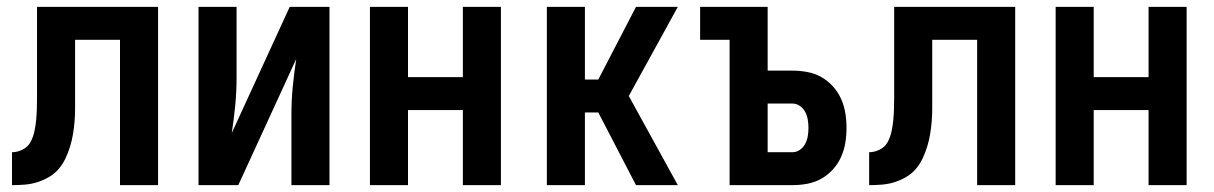

<svg xmlns="http://www.w3.org/2000/svg" viewBox="-20 -540 3540 560"><path d="M15 0V-96Q31 -96 46.5 -104Q62 -112 69.5 -126.5Q77 -141 80.5 -157.5Q84 -174 85.5 -190.5Q87 -207 87.5 -223.5Q88 -240 88 -257V-520H441V0H330V-424H199V-261Q199 -242 199 -223.5Q199 -205 197.5 -186.5Q196 -168 193 -149.5Q190 -131 184.5 -113Q179 -95 171 -78Q163 -61 151 -47Q139 -33 122.5 -23.5Q106 -14 88.5 -8.5Q71 -3 52 -1.5Q33 0 15 0Z M559 0V-520H670V-312Q670 -272 666 -231.5Q662 -191 656 -152L825 -520H941V0H830V-208Q830 -248 834 -288.5Q838 -329 844 -368L675 0Z M1059 0V-520H1170V-315H1330V-520H1441V0H1330V-219H1170V0Z M1835 0 1725 -212H1686V0H1575V-520H1686V-308H1725L1835 -520H1957L1814 -260L1957 0Z M2108 0V-424H2022V-520H2219V-334H2291Q2313 -334 2334.5 -330Q2356 -326 2375 -315.5Q2394 -305 2409 -288.5Q2424 -272 2433 -252Q2442 -232 2445.5 -210.5Q2449 -189 2449 -167Q2449 -145 2445.5 -123.5Q2442 -102 2433 -82Q2424 -62 2409 -45.5Q2394 -29 2375 -18.5Q2356 -8 2334.5 -4Q2313 0 2291 0ZM2291 -96Q2303 -96 2313 -103Q2323 -110 2328.5 -120.5Q2334 -131 2336 -143Q2338 -155 2338 -167Q2338 -179 2336 -191Q2334 -203 2328.5 -213.5Q2323 -224 2313 -231Q2303 -238 2291 -238H2219V-96Z M2515 0V-96Q2531 -96 2546.5 -104Q2562 -112 2569.5 -126.5Q2577 -141 2580.5 -157.5Q2584 -174 2585.5 -190.5Q2587 -207 2587.5 -223.5Q2588 -240 2588 -257V-520H2941V0H2830V-424H2699V-261Q2699 -242 2699 -223.5Q2699 -205 2697.5 -186.5Q2696 -168 2693 -149.5Q2690 -131 2684.5 -113Q2679 -95 2671 -78Q2663 -61 2651 -47Q2639 -33 2622.5 -23.5Q2606 -14 2588.5 -8.5Q2571 -3 2552 -1.5Q2533 0 2515 0Z M3059 0V-520H3170V-315H3330V-520H3441V0H3330V-219H3170V0Z"/></svg>

Font: Iosevka Fixed
Style: Bold
Weight: 700
Monospace: yes
Designer: Belleve Invis
Foundry: Belleve Invis
Version: Version 32.3.0